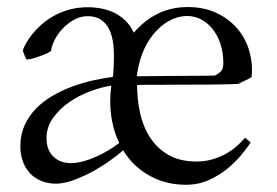

<svg xmlns="http://www.w3.org/2000/svg" viewBox="-20 -502 770 534"><path d="M43.5 -362.3Q46.4 -370.6 53 -382.6Q59.6 -394.5 70.3 -407.7Q81.1 -420.9 95.9 -434.1Q110.8 -447.3 130.1 -458Q149.4 -468.8 172.9 -475.3Q196.3 -481.9 224.1 -481.9Q244.1 -481.9 263.4 -478Q282.7 -474.1 299.6 -465.6Q316.4 -457 329.8 -443.6Q343.3 -430.2 352.1 -411.1Q381.3 -445.3 418.9 -463.9Q456.5 -482.4 502 -482.4Q548.3 -482.4 583.5 -465.3Q618.7 -448.2 641.4 -420.9Q664.1 -393.6 673.8 -358.6Q683.6 -323.7 679.7 -287.6Q671.4 -282.2 661.4 -277.8Q651.4 -273.4 643.1 -268.6Q630.9 -268.1 610.6 -267.6Q590.3 -267.1 565.7 -266.8Q541 -266.6 514.4 -266.6Q487.8 -266.6 462.6 -266.4Q437.5 -266.1 415.8 -266.1Q394 -266.1 379.9 -266.1Q371.6 -265.6 367.2 -265.6Q362.8 -265.6 361.3 -265.6Q361.3 -226.1 369.6 -188Q377.9 -149.9 397.2 -119.9Q416.5 -89.8 448.2 -71.3Q480 -52.7 526.9 -52.7Q548.3 -52.7 568.1 -58.1Q587.9 -63.5 605 -72.5Q622.1 -81.5 636.5 -93.8Q650.9 -106 661.6 -119.1L677.2 -106Q666 -88.4 648.7 -68.1Q631.3 -47.9 609.4 -30.5Q587.4 -13.2 560.8 -1.2Q534.2 10.7 504.9 11.7Q457 13.2 417.2 -3.2Q377.4 -19.5 348.1 -50.3Q340.8 -58.1 334.5 -66.4Q328.1 -74.7 322.3 -84Q306.2 -69.3 282.7 -53Q259.3 -36.6 233.6 -22.9Q208 -9.3 182.4 -0.2Q156.7 8.8 135.7 8.8Q113.8 8.8 95.5 1.5Q77.1 -5.9 64.2 -19.3Q51.3 -32.7 43.9 -52Q36.6 -71.3 36.6 -95.2Q36.6 -127.4 48.3 -153.3Q60.1 -179.2 79.6 -199.5Q99.1 -219.7 125 -234.9Q150.9 -250 179.4 -260.7Q208 -271.5 237.5 -278.1Q267.1 -284.7 293.5 -288.1Q293.9 -290.5 294.9 -294.4L296.4 -323.7Q297.9 -353 295.2 -377.4Q292.5 -401.9 284.2 -419.4Q275.9 -437 261 -447Q246.1 -457 224.1 -457Q203.1 -457 184.8 -446.5Q166.5 -436 152.8 -420.9Q139.2 -405.8 131.1 -389.2Q123 -372.6 122.1 -360.4Q117.2 -356.4 107.7 -352.3Q98.1 -348.1 87.6 -344.5Q77.1 -340.8 67.9 -338.6Q58.6 -336.4 53.7 -336.4Q51.3 -340.8 48.1 -348.4Q44.9 -356 43.5 -362.3ZM360.4 -290H376.5Q389.2 -290 408.7 -290.3Q428.2 -290.5 450.4 -290.8Q472.7 -291 495.1 -291Q517.6 -291 535.6 -291.3Q553.7 -291.5 565.2 -291.5Q576.7 -291.5 576.7 -291.5Q588.4 -296.9 594.7 -304Q601.1 -311 601.1 -327.1Q601.1 -355.5 593.3 -379.4Q585.4 -403.3 571.8 -420.7Q558.1 -438 539.8 -447.8Q521.5 -457.5 500.5 -457.5Q482.9 -457.5 464.8 -450.7Q446.8 -443.8 429.9 -430.2Q413.1 -416.5 398.7 -396.2Q384.3 -376 374.5 -349.6Q364.7 -322.3 360.4 -290ZM311.5 -104.5Q298.3 -132.3 292.5 -161.4Q286.6 -190.4 286.6 -221.2Q286.6 -243.2 289.6 -263.7Q262.2 -259.8 230.7 -248Q199.2 -236.3 172.1 -217.5Q145 -198.7 127.2 -173.6Q109.4 -148.4 109.4 -117.7Q109.4 -84 129.2 -65.7Q148.9 -47.4 179.2 -48.3Q194.8 -48.8 212.9 -53.7Q231 -58.6 248.5 -66.7Q266.1 -74.7 282.5 -84.5Q298.8 -94.2 311.5 -104.5Z"/></svg>

Font: Varendra
Style: Regular
Weight: 400
Designer: Jacob Thomas
Foundry: Bangla Type Foundry
Version: Version 1.008